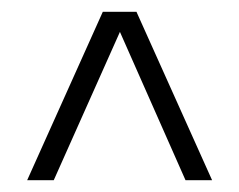

<svg xmlns="http://www.w3.org/2000/svg" viewBox="-20 -830 405 325"><path d="M26 -525 154 -810H211L339 -525H294L183 -776L71 -525Z"/></svg>

Font: Oswald ExtraLight
Style: Regular
Weight: 250
Designer: Vernon Adams
Foundry: Vernon Adams
Version: Version 4.103;gftools[0.9.33.dev8+g029e19f]